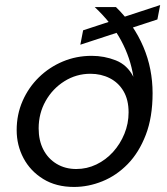

<svg xmlns="http://www.w3.org/2000/svg" viewBox="-20 -728 661 760"><path d="M273 12Q202 12 151 -19.5Q100 -51 73 -102Q46 -153 46 -213Q46 -275 69.5 -328.5Q93 -382 134 -422Q175 -462 228.5 -484.5Q282 -507 343 -507Q393 -507 438.5 -489Q484 -471 508 -424Q502 -462 490 -497.5Q478 -533 459.5 -567.5Q441 -602 415 -635Q389 -668 355 -700H439Q475 -665 502 -625.5Q529 -586 547.5 -542.5Q566 -499 575 -453Q584 -407 584 -359Q584 -264 557 -194Q530 -124 485.5 -78.5Q441 -33 385.5 -10.5Q330 12 273 12ZM282 -59Q324 -59 361.5 -77Q399 -95 427.5 -126.5Q456 -158 472.5 -198.5Q489 -239 489 -283Q489 -333 469 -367Q449 -401 414.5 -418.5Q380 -436 338 -436Q282 -436 235 -406.5Q188 -377 160.5 -328Q133 -279 133 -220Q133 -172 151.5 -136Q170 -100 204 -79.5Q238 -59 282 -59ZM298 -551 309 -608 614 -708 603 -651Z"/></svg>

Font: DM Sans 24pt
Style: Italic
Weight: 400
Italic angle: -10°
Designer: Colophon Foundry, Jonny Pinhorn
Foundry: Colophon Foundry
Version: Version 4.004;gftools[0.9.30]